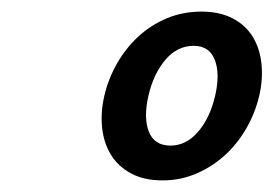

<svg xmlns="http://www.w3.org/2000/svg" viewBox="-20 -745 472 331"><path d="M260.2 -434C280.9 -434 300.5 -438 319 -446C337.5 -454 353.9 -464.7 368.4 -478C382.8 -491.3 395 -506.8 405.1 -524.5C415.2 -542.2 422.4 -560.7 426.9 -580C431.4 -599.3 432.6 -617.8 430.7 -635.5C428.8 -653.2 423.7 -668.7 415.5 -682C407.2 -695.3 395.6 -705.8 380.7 -713.5C365.8 -721.2 348 -725 327.4 -725C306 -725 286.2 -721.2 267.7 -713.5C249.3 -705.8 232.9 -695.3 218.5 -682C204 -668.7 191.8 -653.2 181.7 -635.5C171.6 -617.8 164.4 -599.3 159.9 -580C155.4 -560.7 154.2 -542.2 156.1 -524.5C158 -506.8 163.1 -491.3 171.4 -478C179.6 -464.7 191.1 -454 206 -446C220.8 -438 238.9 -434 260.2 -434ZM313.8 -666C331.8 -666 343.9 -658 350.2 -642C356.5 -626 356.8 -605.3 350.9 -580C345.1 -554.7 335.3 -534 321.6 -518C307.9 -502 292 -494 274 -494C255.4 -494 242.9 -502 236.6 -518C230.3 -534 230.1 -554.7 235.9 -580C241.8 -605.3 251.5 -626 265.2 -642C278.9 -658 295.1 -666 313.8 -666Z"/></svg>

Font: Cabin Condensed
Style: Regular
Weight: 400
Italic angle: -13°
Designer: Pablo Impallari
Foundry: Pablo Impallari. www.impallari.com Igino Marini. www.ikern.com
Version: Version 1.006